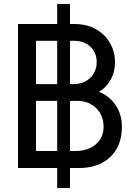

<svg xmlns="http://www.w3.org/2000/svg" viewBox="-20 -840 630 960"><path d="M70 0V-720H266V-820H330V-720H350.5Q415 -720 460.8 -693.5Q506.5 -667 530.8 -623.8Q555 -580.5 555 -529Q555 -472 525 -428Q504.5 -398.5 475 -381Q522 -361.5 551 -324Q589.5 -274.5 589.5 -206Q589.5 -143 563.8 -97Q538 -51 489.8 -25.5Q441.5 0 375.5 0H330V100H266V0ZM160 -419.5H266V-636H160ZM330 -419.5H349.5Q381.5 -419.5 407.2 -433.2Q433 -447 448.2 -472Q463.5 -497 463.5 -530Q463.5 -577 432 -606.5Q400.5 -636 349.5 -636H330ZM160 -85H266V-335.5H160ZM330 -85H358.5Q398.5 -85 430 -99.8Q461.5 -114.5 479.8 -141.5Q498 -168.5 498 -207Q498 -243 481.8 -272Q465.5 -301 436.2 -318.2Q407 -335.5 368.5 -335.5H330Z"/></svg>

Font: Cns Manrope Med
Style: Regular
Weight: 500
Designer: Mikhail Sharanda
Foundry: Mikhail Sharanda
Version: Version 4.504